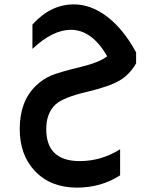

<svg xmlns="http://www.w3.org/2000/svg" viewBox="-20 -481 691 876"><path d="M528 319Q441 375 331 375Q211 375 139 299Q70 226 70 107Q70 -18 143 -89Q175 -120 212.5 -136Q250 -152 346 -175Q433 -196 469 -224Q400 -345 303 -345Q221 -345 128 -258V-369Q211 -461 317 -461Q396 -461 470 -404Q544 -347 601 -242V-192Q571 -140 524.5 -113Q478 -86 377 -62Q270 -37 234 -5Q191 35 191 108Q191 254 344 254Q442 254 528 200Z"/></svg>

Font: Space Grotesk
Style: Bold
Weight: 700
Designer: Florian Karsten
Foundry: Florian Karsten
Version: Version 2.000